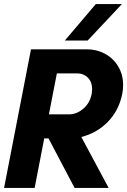

<svg xmlns="http://www.w3.org/2000/svg" viewBox="-26 -922 624 942"><path d="M126 -680H401Q449 -680 489.5 -658Q530 -636 554 -596Q578 -556 578 -505Q578 -482 574 -462Q557 -379 503 -324Q449 -269 373 -250L507 0H340L212 -243H191L144 0H-6ZM314 -361Q350 -361 382.5 -388.5Q415 -416 424 -462Q426 -478 426 -484Q426 -520 405 -541Q384 -562 353 -562H253L214 -361ZM444 -902H572L404 -723H292Z"/></svg>

Font: Teachers
Style: Bold Italic
Weight: 700
Designer: Alfredo Marco Pradil & Chank Diesel
Version: Version 0.009